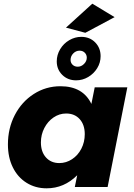

<svg xmlns="http://www.w3.org/2000/svg" viewBox="-20 -1015 726 1042"><path d="M23 -231Q23 -319 60.5 -391Q98 -463 163.5 -505Q229 -547 308 -547Q430 -547 476 -451L494 -541H671L564 0H386L399 -64Q328 7 233 7Q172 7 124 -23Q76 -53 49.5 -107Q23 -161 23 -231ZM440 -287Q440 -338 412.5 -368.5Q385 -399 339 -399Q302 -399 270.5 -377.5Q239 -356 220.5 -320Q202 -284 202 -242Q202 -191 229.5 -160.5Q257 -130 302 -130Q339 -130 371 -151Q403 -172 421.5 -208Q440 -244 440 -287ZM526 -710Q526 -675 507.5 -645Q489 -615 458.5 -597Q428 -579 393 -579Q348 -579 318 -608.5Q288 -638 288 -682Q288 -717 306.5 -748Q325 -779 356 -797Q387 -815 421 -815Q467 -815 496.5 -785Q526 -755 526 -710ZM363 -690Q363 -674 374 -663.5Q385 -653 402 -653Q421 -653 436 -668Q451 -683 451 -702Q451 -718 440 -729Q429 -740 412 -740Q392 -740 377.5 -725Q363 -710 363 -690ZM481 -995 602 -922 443 -837 338 -865Z"/></svg>

Font: Gontserrat
Style: Bold Italic
Weight: 700
Italic angle: -11.3°
Designer: Julieta Ulanovsky
Foundry: Julieta Ulanovsky
Version: Version 6.001